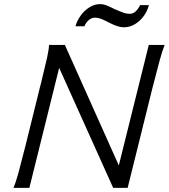

<svg xmlns="http://www.w3.org/2000/svg" viewBox="-20 -915 822 935"><path d="M268.1 -584.5 123 0H45.4Q56.6 -25.4 69.1 -70.6Q81.5 -115.7 104.5 -207L174.3 -489.3Q177.2 -502 179.2 -507.8Q200.2 -592.8 209 -632.6Q217.8 -672.4 218.8 -696.3H295.9L558.6 -109.4L704.6 -696.3H781.7Q771 -669.4 757.3 -619.9Q743.7 -570.3 723.1 -489.3L601.6 0H531.2ZM467.3 -895Q481 -895 492.2 -891.1Q503.4 -887.2 521 -878.9L539.1 -870.1Q568.8 -857.4 583 -852.5Q597.2 -847.7 611.8 -847.7Q627.9 -847.7 640.9 -859.9Q653.8 -872.1 662.1 -890.1H705.1Q698.2 -862.8 680.7 -837.9Q663.1 -813 637.7 -797.6Q612.3 -782.2 584.5 -782.2Q567.4 -782.2 549.8 -788.1Q532.2 -793.9 511.7 -804.7Q485.4 -818.4 470.9 -823.7Q456.5 -829.1 443.4 -829.1Q425.8 -829.1 412.1 -817.1Q398.4 -805.2 391.1 -787.1H347.7Q354.5 -813.5 372.3 -838.4Q390.1 -863.3 415.3 -879.2Q440.4 -895 467.3 -895Z"/></svg>

Font: Lesson One Light
Style: Italic
Weight: 300
Italic angle: -14°
Designer: But Ko, Victor Gaultney, Annie Olsen, Julie Remington, Don Collingsworth, Eric Hays, Becca Hirsbrunner
Version: Version 1.100